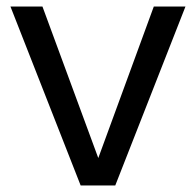

<svg xmlns="http://www.w3.org/2000/svg" viewBox="-20 -568 601 588"><path d="M110 -548 281 -84 451 -548H548L333 0H227L12 -548Z"/></svg>

Font: Poppins
Style: Regular
Weight: 400
Designer: Ninad Kale (Devanagari), Jonny Pinhorn (Latin)
Version: Version 5.002